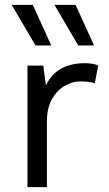

<svg xmlns="http://www.w3.org/2000/svg" viewBox="-20 -770 448 790"><path d="M93 0V-500H158L169 -418Q190 -464 230.5 -487Q271 -510 329 -510Q342 -510 357.5 -508Q373 -506 384 -500L370 -427Q359 -431 346 -433Q333 -435 309 -435Q278 -435 246.5 -417Q215 -399 194 -362.5Q173 -326 173 -270V0ZM191 -583H126L28 -750H115ZM367 -583H302L204 -750H291Z"/></svg>

Font: Work Sans
Style: Regular
Weight: 400
Designer: Wei Huang
Foundry: Wei Huang
Version: Version 2.006; ttfautohint (v1.8.1.43-b0c9)